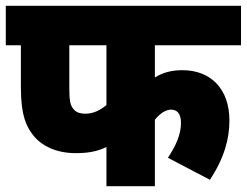

<svg xmlns="http://www.w3.org/2000/svg" viewBox="-20 -642 851 662"><path d="M514 -486H811V-622H0V-486H52V-340C52 -244 71 -203 99 -170C125 -140 172 -114 241 -114C278 -114 312 -118 347 -135V0H514V-229C530 -249 550 -264 570 -264C589 -264 604 -252 604 -218C604 -178 586 -139 559 -98L704 -22C754 -99 771 -164 771 -227C771 -336 706 -400 609 -400C571 -400 542 -392 514 -375ZM219 -486H347V-280C328 -264 304 -250 275 -250C255 -250 243 -255 235 -264C222 -278 219 -295 219 -339Z"/></svg>

Font: Noto Sans Devanagari UI SemiCondensed Black
Style: Regular
Weight: 900
Width: 4
Designer: Jelle Bosma - Monotype Design Team
Foundry: Monotype Imaging Inc.
Version: Version 2.004